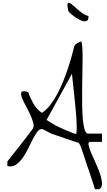

<svg xmlns="http://www.w3.org/2000/svg" viewBox="-20 -1144 786 1411"><path d="M576.2 -59.6Q575.2 -64.5 568.8 -77.1Q562.5 -89.8 558.6 -93.8Q547.9 -97.7 519 -106.9Q490.2 -116.2 458 -127.4Q425.8 -138.7 397 -148.4Q368.2 -158.2 356.4 -162.1Q353.5 -163.1 343.8 -168.5Q334 -173.8 322.3 -180.2Q310.5 -186.5 300.8 -191.4Q291 -196.3 288.1 -196.3Q269.5 -196.3 252.9 -173.8Q236.3 -151.4 219.7 -118.2Q203.1 -85 184.6 -47.4Q166 -9.8 143.6 20.5Q121.1 50.8 94.2 67.9Q67.4 85 34.2 76.2V42Q41 33.2 56.2 14.6Q71.3 -3.9 89.4 -27.3Q107.4 -50.8 127.9 -76.7Q148.4 -102.5 166.5 -126Q184.6 -149.4 198.7 -168Q212.9 -186.5 219.7 -196.3Q232.4 -212.9 224.1 -242.7Q215.8 -272.5 199.7 -306.6Q183.6 -340.8 165 -375Q146.5 -409.2 138.7 -433.6Q130.9 -458 139.6 -468.8Q148.4 -479.5 187.5 -466.8Q201.2 -425.8 225.6 -382.8Q250 -339.8 288.1 -314.5Q319.3 -335 347.2 -370.1Q375 -405.3 398.9 -449.2Q422.9 -493.2 442.9 -542.5Q462.9 -591.8 479 -640.1Q495.1 -688.5 506.8 -731.4Q518.6 -774.4 526.4 -805.7Q534.2 -819.3 548.3 -827.1Q562.5 -835 576.2 -839.8Q583 -831.1 585 -796.9Q586.9 -762.7 586.9 -713.4Q586.9 -664.1 585.4 -604Q584 -543.9 583.5 -482.9Q583 -421.9 584 -363.8Q585 -305.7 589.4 -261.2Q593.8 -216.8 602.5 -189.5Q611.3 -162.1 627 -162.1H729.5V-101.6H644.5Q627 -101.6 630.9 -79.6Q634.8 -57.6 648.9 -23.4Q663.1 10.7 682.1 52.2Q701.2 93.8 714.4 131.8Q727.5 169.9 729.5 201.2Q731.4 232.4 711.9 245.1Q708 247.1 694.8 247.1Q681.6 247.1 677.7 245.1Q672.9 227.5 658.2 184.6Q643.6 141.6 627.4 92.8Q611.3 43.9 596.7 1Q582 -42 576.2 -59.6ZM407.2 -212.9Q413.1 -210 429.2 -202.6Q445.3 -195.3 464.4 -187Q483.4 -178.7 501 -171.9Q518.6 -165 526.4 -162.1Q528.3 -161.1 534.2 -161.1Q540 -161.1 542 -162.1Q545.9 -202.1 542 -262.7Q538.1 -323.2 531.7 -386.7Q525.4 -450.2 518.6 -508.3Q511.7 -566.4 508.8 -601.6L322.3 -262.7Q326.2 -259.8 338.4 -252.4Q350.6 -245.1 363.8 -236.8Q377 -228.5 389.2 -221.7Q401.4 -214.8 407.2 -212.9ZM482.4 -1061.5Q473.6 -1099.6 476.1 -1112.8Q478.5 -1126 488.8 -1123Q499 -1120.1 515.6 -1105.5Q532.2 -1090.8 551.3 -1074.2Q570.3 -1057.6 590.8 -1043.5Q611.3 -1029.3 629.9 -1027.3Q631.8 -1003.9 623.5 -995.1Q615.2 -986.3 601.1 -987.3Q586.9 -988.3 569.3 -996.6Q551.8 -1004.9 534.7 -1016.6Q517.6 -1028.3 503.4 -1040.5Q489.3 -1052.7 482.4 -1061.5Z"/></svg>

Font: Over the Rainbow
Style: Regular
Weight: 400
Designer: Kimberly Geswein
Foundry: Kimberly Geswein
Version: Version 1.002 2010